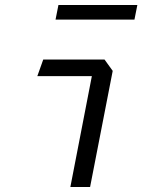

<svg xmlns="http://www.w3.org/2000/svg" viewBox="-20 -744 660 764"><path d="M260 0H338.5L428.5 -462L396 -507H152L128.5 -441H345.5ZM201 -666H515L526.5 -724H212.5Z"/></svg>

Font: Monaspace Krypton Light
Style: Italic
Weight: 300
Italic angle: -11°
Designer: Riley Cran & the Lettermatic Team
Foundry: Lettermatic
Version: Version 1.101 (Monaspace Krypton)